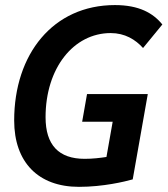

<svg xmlns="http://www.w3.org/2000/svg" viewBox="-20 -723 657 753"><path d="M289.6 9.8C384.8 9.8 469.2 -10.7 500.5 -19.5L559.6 -354H321.3L302.2 -245.6H421.9L397.5 -107.4C372.1 -103.5 343.3 -100.1 312 -100.1C210.4 -100.1 158.7 -154.3 158.7 -263.2C158.7 -456.5 269 -593.3 414.1 -593.3C469.7 -593.3 511.2 -567.9 541 -534.7L616.7 -627C580.6 -671.4 525.9 -703.1 430.7 -703.1C188 -703.1 35.6 -510.7 35.6 -250.5C35.6 -86.9 129.9 9.8 289.6 9.8Z"/></svg>

Font: Cascadia Mono PL SemiBold
Style: Italic
Weight: 600
Italic angle: -10°
Monospace: yes
Designer: Aaron Bell
Foundry: Saja Typeworks
Version: Version 2404.023